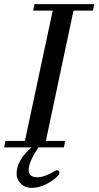

<svg xmlns="http://www.w3.org/2000/svg" viewBox="-112 -710 475 925"><path d="M171 132Q149 158 112 176.5Q75 195 42 195Q4 195 -15 171Q-32 152 -32 127Q-32 62 40 0H-92L-86 -31H8L142 -659H48L54 -690H342L336 -659H242L109 -31H202L196 0H73Q26 71 26 109Q26 144 68 144Q103 144 156 112Q162 110 163 110Q174 110 174 123Q174 128 171 132Z"/></svg>

Font: GFS Didot
Style: Italic
Weight: 400
Italic angle: -12°
Designer: Takis Katsoulidis and George D. Matthiopoulos
Foundry: George Matthiopoulos and Takis Katsoulidis
Version: Version 1.0